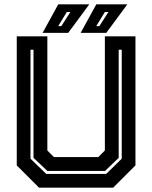

<svg xmlns="http://www.w3.org/2000/svg" viewBox="-20 -868 704 888"><path d="M160.5 0 57.5 -103V-700H199V-172L229.5 -141.5H434.5L465 -172V-700H606.5V-103L503.5 0ZM194 -63.5H471L543 -134V-638H529V-138L466 -77.5H199L135 -138V-638H121V-134ZM353 -716 425.5 -848H569L471.5 -716ZM249 -747H263.5L305.5 -812.5H289ZM177 -716 249.5 -848H393L295.5 -716ZM425 -747H439.5L481.5 -812.5H465Z"/></svg>

Font: Tourney Thin
Style: Regular
Weight: 100
Designer: Tyler Finck
Foundry: Etcetera Type Co
Version: Version 1.015